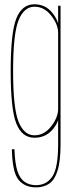

<svg xmlns="http://www.w3.org/2000/svg" viewBox="-20 -622 340 872"><path d="M143.5 229Q177.5 229 202.2 213Q227 197 241 154.2Q255 111.5 255 33.5V-596H244V-504V32.5Q244 141.5 217.5 180.2Q191 219 143.5 219Q114 219 92.2 204.2Q70.5 189.5 59.2 155.2Q48 121 45.5 55.5H34Q36 160 64.2 194.5Q92.5 229 143.5 229ZM136 3.5Q186 3.5 217.2 -31.8Q248.5 -67 248.5 -105.5L244 -127.5Q244 -89 212.5 -48.2Q181 -7.5 136.5 -7.5Q89.5 -7.5 64.5 -68.5Q39.5 -129.5 39.5 -299Q39.5 -469.5 64.5 -530.5Q89.5 -591.5 136.5 -591.5Q181 -591.5 212.5 -551.2Q244 -511 244 -472.5L247 -493.5Q247 -527.5 216.5 -565Q186 -602.5 136 -602.5Q80 -602.5 54.2 -538.2Q28.5 -474 28.5 -299Q28.5 -125 54.2 -60.8Q80 3.5 136 3.5Z"/></svg>

Font: Anybody Thin Condensed
Style: Regular
Weight: 100
Width: 3
Version: Version 1.113;gftools[0.9.25]